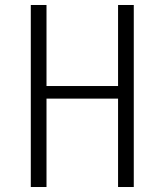

<svg xmlns="http://www.w3.org/2000/svg" viewBox="-20 -750 660 770"><path d="M453.5 -730H516.5V0H453.5ZM103.5 -730H166.5V0H103.5ZM138 -405H484V-354.5H138Z"/></svg>

Font: Monaspace Krypton Var
Style: Regular
Weight: 400
Designer: Riley Cran and the Lettermatic Team
Version: Version 1.101 (Monaspace Krypton Var)